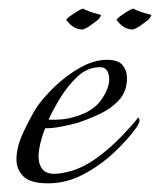

<svg xmlns="http://www.w3.org/2000/svg" viewBox="-20 -415 369 443"><path d="M91 8Q50 8 34 -8Q18 -24 18 -47Q18 -76 33.5 -109Q49 -142 63 -165Q79 -189 106 -215Q133 -241 165 -259Q197 -277 227 -277Q253 -277 263 -264.5Q273 -252 273 -235Q273 -204 254.5 -184Q236 -164 209 -151.5Q182 -139 157 -131Q142 -127 122 -123Q102 -119 84 -119Q77 -101 73 -84Q69 -67 69 -53Q69 -36 77.5 -25Q86 -14 106 -14Q114 -14 125 -16Q136 -18 149 -22Q179 -32 208 -54Q237 -76 261.5 -101.5Q286 -127 299 -144Q302 -141 302 -137Q302 -132 295 -121Q275 -93 243 -63Q211 -33 172 -12.5Q133 8 91 8ZM92 -139Q105 -138 121.5 -139.5Q138 -141 154 -146Q195 -158 213.5 -184.5Q232 -211 232 -232Q232 -244 227 -252Q222 -260 211 -260Q182 -260 159 -238.5Q136 -217 119 -189Q102 -161 92 -139ZM170 -347Q149 -347 133 -369Q133 -372 145.5 -380.5Q158 -389 162 -391Q169 -395 172 -395Q177 -392 186.5 -388.5Q196 -385 204.5 -383Q213 -381 213 -380Q212 -376 207 -370Q178 -347 170 -347ZM286 -347Q265 -347 249 -369Q249 -372 261.5 -380.5Q274 -389 278 -391Q285 -395 288 -395Q293 -392 302.5 -388.5Q312 -385 320.5 -383Q329 -381 329 -380Q328 -376 323 -370Q294 -347 286 -347Z"/></svg>

Font: Italianno
Style: Regular
Weight: 400
Designer: Robert E. Leuschke
Foundry: Robert E. Leuschke
Version: Version 1.100; ttfautohint (v1.8.3)